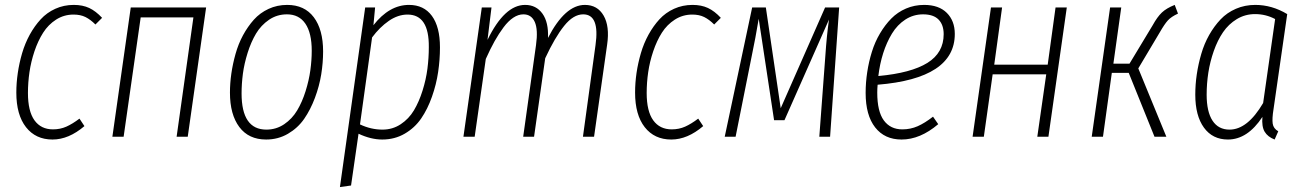

<svg xmlns="http://www.w3.org/2000/svg" viewBox="-20 -552 5269 775"><path d="M277.8 -532.2Q313.5 -532.2 340.1 -519.8Q366.7 -507.3 392.1 -480L365.2 -453.1Q345.2 -473.1 325 -483.2Q304.7 -493.2 276.9 -493.2Q238.3 -493.2 206.5 -472.9Q174.8 -452.6 154.1 -419.9Q133.3 -387.2 119.1 -345Q105 -302.7 98.9 -260.5Q92.8 -218.3 92.8 -176.8Q92.8 -103 119.1 -66.4Q145.5 -29.8 193.8 -29.8Q223.1 -29.8 247.8 -40.8Q272.5 -51.8 300.8 -73.2L320.8 -43Q257.3 11.2 191.9 11.2Q124 11.2 85 -38.6Q45.9 -88.4 45.9 -178.2Q45.9 -217.3 51.8 -257.3Q57.6 -297.4 69.3 -337.4Q81.1 -377.4 100.3 -412.4Q119.6 -447.3 144.3 -474.1Q168.9 -501 203.4 -516.6Q237.8 -532.2 277.8 -532.2Z M692.9 0 760.7 -481.9H547.9L479 0H433.6L507.8 -522H812L737.8 0Z M1054.2 11.2Q983.9 11.2 946 -39.3Q908.2 -89.8 908.2 -178.2Q908.2 -215.8 913.8 -254.9Q919.4 -293.9 930.7 -334.2Q941.9 -374.5 960.9 -409.7Q980 -444.8 1004.6 -472.4Q1029.3 -500 1064 -516.1Q1098.6 -532.2 1139.2 -532.2Q1209 -532.2 1246.6 -482.4Q1284.2 -432.6 1284.2 -344.2Q1284.2 -298.8 1276.6 -251.7Q1269 -204.6 1251.2 -157Q1233.4 -109.4 1207.8 -72.3Q1182.1 -35.2 1142.3 -12Q1102.5 11.2 1054.2 11.2ZM1055.2 -28.8Q1094.7 -28.8 1127 -50.5Q1159.2 -72.3 1179.4 -106.2Q1199.7 -140.1 1213.4 -183.8Q1227.1 -227.5 1232.7 -268.3Q1238.3 -309.1 1238.3 -347.2Q1238.3 -418.9 1212.6 -456.5Q1187 -494.1 1138.2 -494.1Q1098.1 -494.1 1065.9 -472.2Q1033.7 -450.2 1013.4 -416.3Q993.2 -382.3 979.5 -338.6Q965.8 -294.9 960.4 -254.2Q955.1 -213.4 955.1 -174.8Q955.1 -28.8 1055.2 -28.8Z M1352.1 203.1 1454.1 -522H1494.1L1487.3 -450.2Q1551.3 -532.2 1630.9 -532.2Q1690.9 -532.2 1723.4 -487.8Q1755.9 -443.4 1755.9 -360.8Q1755.9 -311 1748.5 -261.2Q1741.2 -211.4 1723.6 -161.6Q1706.1 -111.8 1680.2 -74Q1654.3 -36.1 1613.8 -12.5Q1573.2 11.2 1522.9 11.2Q1477.1 11.2 1427.2 -12.2L1397 196.8ZM1523.9 -28.8Q1564.5 -28.8 1597.4 -50.5Q1630.4 -72.3 1650.9 -106.7Q1671.4 -141.1 1685.5 -186Q1699.7 -231 1705.3 -274.7Q1710.9 -318.4 1710.9 -361.8Q1712.4 -493.2 1625 -493.2Q1586.4 -493.2 1549.6 -467.8Q1512.7 -442.4 1481.9 -400.9L1433.1 -49.8Q1477.5 -28.8 1523.9 -28.8Z M2340.8 -532.2Q2391.6 -532.2 2416.5 -489Q2441.4 -445.8 2430.7 -372.1L2377.9 0H2333L2383.8 -370.1Q2401.4 -494.1 2334 -494.1Q2294.4 -494.1 2257.1 -447.5Q2219.7 -400.9 2180.7 -316.9L2135.7 0H2091.8L2143.6 -370.1Q2152.3 -432.1 2138.7 -463.1Q2125 -494.1 2092.8 -494.1Q2072.3 -494.1 2052 -480.7Q2031.7 -467.3 2012.7 -441.9Q1993.7 -416.5 1976.3 -385.5Q1959 -354.5 1940.9 -314L1896 0H1850.6L1924.8 -522H1963.9L1947.8 -391.1Q2016.6 -532.2 2099.6 -532.2Q2144.5 -532.2 2169.7 -496.8Q2194.8 -461.4 2191.9 -398.9Q2260.7 -532.2 2340.8 -532.2Z M2775.4 -532.2Q2811 -532.2 2837.6 -519.8Q2864.3 -507.3 2889.6 -480L2862.8 -453.1Q2842.8 -473.1 2822.5 -483.2Q2802.2 -493.2 2774.4 -493.2Q2735.8 -493.2 2704.1 -472.9Q2672.4 -452.6 2651.6 -419.9Q2630.9 -387.2 2616.7 -345Q2602.5 -302.7 2596.4 -260.5Q2590.3 -218.3 2590.3 -176.8Q2590.3 -103 2616.7 -66.4Q2643.1 -29.8 2691.4 -29.8Q2720.7 -29.8 2745.4 -40.8Q2770 -51.8 2798.3 -73.2L2818.4 -43Q2754.9 11.2 2689.5 11.2Q2621.6 11.2 2582.5 -38.6Q2543.5 -88.4 2543.5 -178.2Q2543.5 -217.3 2549.3 -257.3Q2555.2 -297.4 2566.9 -337.4Q2578.6 -377.4 2597.9 -412.4Q2617.2 -447.3 2641.8 -474.1Q2666.5 -501 2700.9 -516.6Q2735.4 -532.2 2775.4 -532.2Z M3367.2 -522 3330.6 0H3287.1L3311.5 -327.1Q3316.9 -408.2 3326.2 -473.1L3146.5 -66.9H3104.5L3042.5 -476.1Q3029.8 -399.4 3014.2 -325.2L2949.2 0H2905.3L3016.1 -522H3071.3L3131.3 -115.2L3310.5 -522Z M3834 -415Q3834 -235.4 3522.5 -210Q3521 -193.4 3521 -178.2Q3521 -102.1 3547.6 -65.9Q3574.2 -29.8 3622.1 -29.8Q3655.3 -29.8 3684.1 -42.5Q3712.9 -55.2 3746.1 -81.1L3767.1 -50.8Q3694.3 11.2 3619.1 11.2Q3550.8 11.2 3512.5 -37.8Q3474.1 -86.9 3474.1 -176.8Q3474.1 -218.8 3480.5 -260.7Q3486.8 -302.7 3499.3 -342.8Q3511.7 -382.8 3532 -417Q3552.2 -451.2 3577.6 -477.1Q3603 -502.9 3637.2 -517.6Q3671.4 -532.2 3710.4 -532.2Q3769.5 -532.2 3801.8 -500Q3834 -467.8 3834 -415ZM3706.1 -494.1Q3667 -494.1 3634.5 -473.1Q3602.1 -452.1 3580.3 -416.3Q3558.6 -380.4 3544.9 -337.2Q3531.2 -293.9 3525.4 -245.1Q3657.7 -257.3 3723.4 -298.1Q3789.1 -338.9 3789.1 -414.1Q3789.1 -451.7 3768.6 -472.9Q3748 -494.1 3706.1 -494.1Z M4167 0 4203.1 -252H3986.8L3951.2 0H3905.8L3980 -522H4024.9L3993.2 -291H4209L4240.7 -522H4286.1L4211.9 0Z M4721.7 -532.2 4734.9 -497.1Q4707.5 -484.4 4694.1 -469.7Q4680.7 -455.1 4661.1 -420.9L4574.7 -275.9L4688 0H4640.1L4536.1 -257.8H4467.8L4432.1 0H4386.7L4460.9 -522H4505.9L4474.1 -294.9H4539.1L4632.8 -450.2Q4651.4 -483.9 4669.9 -501.5Q4688.5 -519 4721.7 -532.2Z M5046.9 -532.2Q5114.3 -532.2 5175.8 -495.1L5120.6 -111.8Q5114.3 -72.8 5117.2 -53Q5120.1 -33.2 5139.6 -22L5125 11.2Q5097.2 0.5 5084.7 -20.3Q5072.3 -41 5075.7 -80.1Q5015.6 11.2 4936.5 11.2Q4874.5 11.2 4839.6 -36.9Q4804.7 -85 4804.7 -169.9Q4804.7 -210.9 4810.8 -252.2Q4816.9 -293.5 4828.9 -334.5Q4840.8 -375.5 4860.8 -410.9Q4880.9 -446.3 4906.7 -473.6Q4932.6 -501 4968.8 -516.6Q5004.9 -532.2 5046.9 -532.2ZM5045.9 -495.1Q5005.9 -495.1 4972.4 -474.9Q4939 -454.6 4916.7 -421.9Q4894.5 -389.2 4879.4 -346.2Q4864.3 -303.2 4857.4 -258.8Q4850.6 -214.4 4850.6 -169.9Q4850.6 -101.1 4874.3 -64.9Q4897.9 -28.8 4942.9 -28.8Q5015.6 -28.8 5078.6 -136.2L5127 -475.1Q5089.4 -495.1 5045.9 -495.1Z"/></svg>

Font: Fira Sans Compressed ExtraLight
Style: Italic
Weight: 250
Width: 3
Italic angle: -8°
Designer: Carrois Corporate & Edenspiekermann AG
Foundry: Carrois Corporate GbR & Edenspiekermann AG
Version: Version 4.203;PS 004.203;hotconv 1.0.88;makeotf.lib2.5.64775